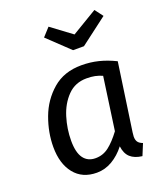

<svg xmlns="http://www.w3.org/2000/svg" viewBox="-145 -884 859 995"><g transform="rotate(-20 284.5 -386.5)"><path d="M516 -494 462 -120Q460 -104 460 -98Q460 -80 467.5 -69Q475 -58 494 -51L468 12Q426 7 403 -14Q380 -35 375 -76Q343 -35 303 -11.5Q263 12 218 12Q138 12 94 -43Q50 -98 50 -190Q50 -270 79.5 -350Q109 -430 172 -484.5Q235 -539 331 -539Q380 -539 424.5 -528Q469 -517 516 -494ZM148 -189Q148 -124 171 -92.5Q194 -61 237 -61Q278 -61 310.5 -86Q343 -111 378 -158L419 -449Q398 -458 378.5 -462Q359 -466 333 -466Q270 -466 228.5 -423.5Q187 -381 167.5 -317.5Q148 -254 148 -189ZM527 -740 378 -627H318L199 -740L240 -785L353 -701L493 -785Z"/></g></svg>

Font: Fira Sans
Style: Italic
Weight: 400
Italic angle: -8°
Designer: bBox Type GmbH & Carrois Corporate GbR & Edenspiekermann AG
Foundry: bBox Type GmbH & Carrois Corporate GbR & Edenspiekermann AG
Version: Version 4.301